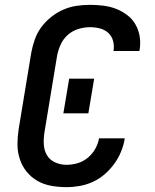

<svg xmlns="http://www.w3.org/2000/svg" viewBox="-20 -763 640 791"><path d="M254 8Q222 8 191 2.5Q160 -3 134 -18Q108 -33 89.5 -56Q71 -79 61.5 -108Q52 -137 52 -168.5Q52 -200 57 -232L109 -547Q114 -574 123.5 -601Q133 -628 150.5 -651.5Q168 -675 191.5 -693.5Q215 -712 241.5 -723.5Q268 -735 295.5 -739Q323 -743 351 -743Q379 -743 406.5 -739.5Q434 -736 458.5 -726.5Q483 -717 504 -701Q525 -685 538 -662.5Q551 -640 555.5 -612.5Q560 -585 555 -557Q555 -556 554.5 -555Q554 -554 554 -553H447Q447 -554 447.5 -554.5Q448 -555 448 -555Q451 -576 445.5 -595.5Q440 -615 425.5 -628Q411 -641 391 -646Q371 -651 351 -651Q327 -651 302.5 -643.5Q278 -636 259 -619Q240 -602 229.5 -578.5Q219 -555 215 -532L163 -217Q159 -192 160.5 -167.5Q162 -143 173.5 -123.5Q185 -104 207 -94Q229 -84 254 -84Q276 -84 299 -90.5Q322 -97 341 -112.5Q360 -128 372 -149Q384 -170 388 -193H494Q490 -166 479 -139Q468 -112 451 -88.5Q434 -65 411.5 -45.5Q389 -26 363 -14Q337 -2 309 3Q281 8 254 8ZM241 -296 265 -439H368L344 -296Z"/></svg>

Font: Iosevka SS04 SmBd Ex Obl
Style: Regular
Weight: 600
Width: 7
Italic angle: -9°
Monospace: yes
Designer: Belleve Invis
Foundry: Belleve Invis
Version: Version 19.0.0; ttfautohint (v1.8.4)